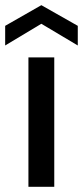

<svg xmlns="http://www.w3.org/2000/svg" viewBox="-42 -723 321 743"><path d="M68 0V-501H168V0ZM-22 -547V-623L118 -703L259 -623V-547L118 -631Z"/></svg>

Font: DM Sans 17pt Medium
Style: Regular
Weight: 500
Version: Version 4.004;gftools[0.9.30]